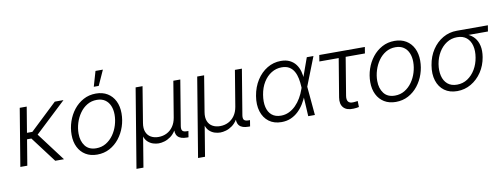

<svg xmlns="http://www.w3.org/2000/svg" viewBox="-72 -1161 4663 1775"><g transform="rotate(-10 2259.5 -274.0)"><path d="M189.5 -539.1 100.1 0H34.7L124 -539.1ZM534.7 -539.1 216.8 -240.7H112.8L122.6 -299.8H200.2L453.1 -539.1ZM362.3 0 177.7 -244.6 224.1 -292.5 444.3 0Z M755.4 11.2Q692.9 11.2 647.5 -16.4Q602.1 -43.9 577.4 -93.8Q552.7 -143.6 552.7 -209.5Q552.7 -272.9 573 -333.3Q593.3 -393.6 631.1 -441.7Q668.9 -489.7 721.7 -518.3Q774.4 -546.9 839.4 -546.9Q901.9 -546.9 947.3 -519.3Q992.7 -491.7 1017.3 -442.1Q1042 -392.6 1042 -326.2Q1042 -262.2 1021.7 -201.9Q1001.5 -141.6 963.4 -93.3Q925.3 -44.9 872.6 -16.8Q819.8 11.2 755.4 11.2ZM756.8 -47.9Q808.1 -47.9 848.9 -72.5Q889.6 -97.2 918.2 -137.7Q946.8 -178.2 961.7 -227.3Q976.6 -276.4 976.6 -325.2Q976.6 -372.6 960.9 -409.2Q945.3 -445.8 914.6 -466.8Q883.8 -487.8 837.9 -487.8Q787.1 -487.8 746.6 -463.6Q706.1 -439.5 677.5 -398.9Q648.9 -358.4 633.5 -309.1Q618.2 -259.8 618.2 -209.5Q618.2 -139.2 653.1 -93.5Q688 -47.9 756.8 -47.9ZM832 -611.8 873 -753.4H942.4L878.4 -611.8Z M1088.9 204.1 1211.9 -539.1H1276.9L1221.7 -203.1Q1213.4 -152.8 1227.1 -118.9Q1240.7 -85 1271 -67.9Q1301.3 -50.8 1341.8 -50.8Q1383.8 -50.8 1418.9 -68.4Q1454.1 -85.9 1478 -119.9Q1502 -153.8 1510.3 -203.1L1565.9 -539.1H1631.3L1561 -114.3Q1556.2 -83 1567.1 -70.3Q1578.1 -57.6 1609.4 -57.6H1622.6L1613.3 0H1598.1Q1538.1 0 1512.9 -28.6Q1487.8 -57.1 1497.1 -113.8L1506.8 -174.3H1526.4Q1517.6 -121.1 1495.8 -85.7Q1474.1 -50.3 1445.6 -29.8Q1417 -9.3 1387.2 -0.7Q1357.4 7.8 1333 7.8Q1308.1 7.8 1281 -0.7Q1253.9 -9.3 1231.7 -29.8Q1209.5 -50.3 1199.2 -85.7Q1189 -121.1 1197.8 -174.3H1216.8L1154.3 204.1Z M1667 204.1 1790 -539.1H1855L1799.8 -203.1Q1791.5 -152.8 1805.2 -118.9Q1818.8 -85 1849.1 -67.9Q1879.4 -50.8 1919.9 -50.8Q1961.9 -50.8 1997.1 -68.4Q2032.2 -85.9 2056.2 -119.9Q2080.1 -153.8 2088.4 -203.1L2144 -539.1H2209.5L2139.2 -114.3Q2134.3 -83 2145.3 -70.3Q2156.2 -57.6 2187.5 -57.6H2200.7L2191.4 0H2176.3Q2116.2 0 2091.1 -28.6Q2065.9 -57.1 2075.2 -113.8L2085 -174.3H2104.5Q2095.7 -121.1 2074 -85.7Q2052.2 -50.3 2023.7 -29.8Q1995.1 -9.3 1965.3 -0.7Q1935.5 7.8 1911.1 7.8Q1886.2 7.8 1859.1 -0.7Q1832 -9.3 1809.8 -29.8Q1787.6 -50.3 1777.3 -85.7Q1767.1 -121.1 1775.9 -174.3H1794.9L1732.4 204.1Z M2485.8 11.2Q2415.5 11.2 2367.9 -24.4Q2320.3 -60.1 2300.5 -123.3Q2280.8 -186.5 2294.4 -268.1Q2308.1 -350.1 2348.1 -412.8Q2388.2 -475.6 2447 -511.2Q2505.9 -546.9 2575.7 -546.9Q2625 -546.9 2659.4 -529.5Q2693.8 -512.2 2715.3 -482.9Q2736.8 -453.6 2746.8 -417Q2756.8 -380.4 2758.3 -340.8H2780.8L2775.4 -271.5L2799.8 0H2737.3L2721.7 -280.3Q2719.7 -319.8 2712.4 -356.7Q2705.1 -393.6 2688.7 -423.1Q2672.4 -452.6 2644.3 -470Q2616.2 -487.3 2573.2 -487.3Q2521 -487.3 2476.6 -460Q2432.1 -432.6 2401.6 -383.1Q2371.1 -333.5 2360.4 -267.1Q2349.6 -201.2 2361.3 -151.9Q2373 -102.5 2405.8 -75.4Q2438.5 -48.3 2490.7 -48.3Q2531.7 -48.3 2566.9 -65.2Q2602.1 -82 2630.9 -111.1Q2659.7 -140.1 2681.6 -177.7Q2703.6 -215.3 2717.8 -256.8L2818.8 -539.1H2881.3L2774.9 -268.1L2757.8 -199.7H2737.8Q2721.2 -157.7 2698 -119.6Q2674.8 -81.5 2643.6 -52Q2612.3 -22.5 2573.2 -5.6Q2534.2 11.2 2485.8 11.2Z M3162.6 4.4Q3098.6 7.8 3068.4 -25.6Q3038.1 -59.1 3048.3 -121.1L3107.9 -480H2926.3L2936 -539.1H3363.8L3354 -480H3173.3L3114.7 -126Q3108.4 -87.9 3122.6 -69.6Q3136.7 -51.3 3173.8 -54.2Q3181.6 -54.7 3192.1 -55.9Q3202.6 -57.1 3211.9 -58.6L3213.4 -2Q3202.1 0.5 3189.2 2.2Q3176.3 3.9 3162.6 4.4Z M3559.1 11.2Q3496.6 11.2 3451.2 -16.4Q3405.8 -43.9 3381.1 -93.8Q3356.4 -143.6 3356.4 -209.5Q3356.4 -272.9 3376.7 -333.3Q3397 -393.6 3434.8 -441.7Q3472.7 -489.7 3525.4 -518.3Q3578.1 -546.9 3643.1 -546.9Q3705.6 -546.9 3751 -519.3Q3796.4 -491.7 3821 -442.1Q3845.7 -392.6 3845.7 -326.2Q3845.7 -262.2 3825.4 -201.9Q3805.2 -141.6 3767.1 -93.3Q3729 -44.9 3676.3 -16.8Q3623.5 11.2 3559.1 11.2ZM3560.5 -47.9Q3611.8 -47.9 3652.6 -72.5Q3693.4 -97.2 3721.9 -137.7Q3750.5 -178.2 3765.4 -227.3Q3780.3 -276.4 3780.3 -325.2Q3780.3 -372.6 3764.6 -409.2Q3749 -445.8 3718.3 -466.8Q3687.5 -487.8 3641.6 -487.8Q3590.8 -487.8 3550.3 -463.6Q3509.8 -439.5 3481.2 -398.9Q3452.6 -358.4 3437.3 -309.1Q3421.9 -259.8 3421.9 -209.5Q3421.9 -139.2 3456.8 -93.5Q3491.7 -47.9 3560.5 -47.9Z M4135.3 11.2Q4064.5 11.2 4016.1 -23.9Q3967.8 -59.1 3947.8 -121.6Q3927.7 -184.1 3941.4 -265.6Q3954.6 -347.2 3995.4 -408.7Q4036.1 -470.2 4095.9 -504.6Q4155.8 -539.1 4226.6 -539.1H4518.6L4509.3 -482.4H4284.7L4218.8 -480Q4163.6 -480 4119.6 -451.4Q4075.7 -422.9 4046.6 -374.5Q4017.6 -326.2 4007.3 -265.6Q3997.6 -205.1 4009.3 -155.8Q4021 -106.4 4054.7 -77.1Q4088.4 -47.9 4143.6 -47.9Q4198.7 -47.9 4242.7 -76.9Q4286.6 -106 4315.9 -155.3Q4345.2 -204.6 4355 -265.6Q4365.2 -326.7 4353 -375.2Q4340.8 -423.8 4307.1 -451.9Q4273.4 -480 4218.8 -480L4220.7 -503.9Q4272.9 -503.9 4314.2 -487.8Q4355.5 -471.7 4382.3 -440.4Q4409.2 -409.2 4419.4 -363.3Q4429.7 -317.4 4419.9 -257.8Q4407.2 -180.2 4366.5 -119.4Q4325.7 -58.6 4265.9 -23.7Q4206.1 11.2 4135.3 11.2Z"/></g></svg>

Font: Inter 18pt Light
Style: Italic
Weight: 300
Italic angle: -9.3988°
Designer: Rasmus Andersson
Foundry: rsms
Version: Version 4.001;git-66647c0bb